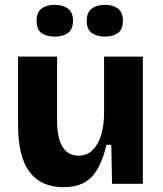

<svg xmlns="http://www.w3.org/2000/svg" viewBox="-20 -763 676 797"><path d="M244 14Q150 14 102.5 -49.5Q55 -113 55 -243V-528H217V-265Q217 -117 306 -117Q342 -117 365.5 -141Q389 -165 400.5 -205Q412 -245 412 -294V-528H573V0H445L442 -162H422Q400 -68 359 -27Q318 14 244 14ZM416 -611Q382 -611 361 -626Q340 -641 340 -677Q340 -712 361 -727.5Q382 -743 416 -743Q449 -743 469.5 -727.5Q490 -712 490 -677Q490 -640 469 -625.5Q448 -611 416 -611ZM207 -611Q174 -611 153 -625.5Q132 -640 132 -677Q132 -712 152.5 -727.5Q173 -743 207 -743Q240 -743 261.5 -727.5Q283 -712 283 -677Q283 -641 262 -626Q241 -611 207 -611Z"/></svg>

Font: Bricolage Grotesque 12pt ExtraBold
Style: Regular
Weight: 800
Designer: Mathieu Triay
Foundry: Atelier Triay
Version: Version 1.001; ttfautohint (v1.8.4.7-5d5b);gftools[0.9.33.de